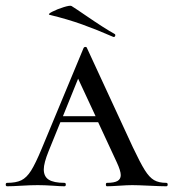

<svg xmlns="http://www.w3.org/2000/svg" viewBox="-25 -651 606 671"><path d="M556 0Q537 0 497 -2Q455 -4 437 -4Q420 -4 392 -2Q362 0 349 0Q345 0 345 -6Q345 -12 349 -12Q374 -12 385.5 -18.5Q397 -25 397 -39Q397 -54 383 -84L318 -224H186L145 -123Q128 -81 128 -59Q128 -34 145.5 -23Q163 -12 200 -12Q205 -12 205 -6Q205 0 200 0Q186 0 160 -2Q130 -4 107 -4Q82 -4 50 -2Q18 0 0 0Q-5 0 -5 -6Q-5 -12 0 -12Q31 -12 49.5 -21Q68 -30 83.5 -54.5Q99 -79 121 -132L267 -483Q269 -487 273.5 -487Q278 -487 279 -483L439 -137Q465 -82 481 -56.5Q497 -31 513.5 -21.5Q530 -12 556 -12Q561 -12 561 -6Q561 0 556 0ZM309 -245 248 -376 195 -245ZM149 -599Q140 -601 157.5 -610Q175 -619 197.5 -626Q220 -633 225 -630Q241 -620 273 -598Q340 -552 376 -532Q378 -531 378 -528Q378 -525 376 -523Q374 -521 371 -522Q314 -547 262.5 -565.5Q211 -584 149 -599Z"/></svg>

Font: Cormorant SC Medium
Style: Regular
Weight: 500
Designer: Christian Thalmann (Catharsis Fonts)
Version: Version 3.000